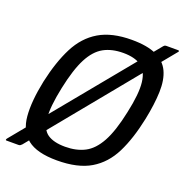

<svg xmlns="http://www.w3.org/2000/svg" viewBox="-135 -823 908 945"><g transform="rotate(20 319.0 -350.0)"><path d="M69 -335Q93 -445 132 -521.5Q171 -598 237.5 -637.5Q304 -677 408 -677Q490 -677 537.5 -654.5Q585 -632 605 -589Q625 -546 623 -482Q621 -418 604 -335Q581 -224 543 -148Q505 -72 438.5 -32.5Q372 7 263 7Q158 7 108.5 -32.5Q59 -72 52.5 -148Q46 -224 69 -335ZM164 -335Q142 -230 147.5 -172.5Q153 -115 185.5 -92.5Q218 -70 278 -70Q337 -70 380.5 -92.5Q424 -115 455.5 -172.5Q487 -230 509 -335Q532 -440 525 -498Q518 -556 484 -579Q450 -602 391 -602Q331 -602 288.5 -578.5Q246 -555 216 -497.5Q186 -440 164 -335ZM77 -9Q73 -5 69.5 -2.5Q66 0 60 0H-3Q-7 0 -7 -3Q-7 -6 -4 -10L563 -700Q568 -705 570.5 -706Q573 -707 577 -707H638Q644 -707 644.5 -704Q645 -701 634 -689Z"/></g></svg>

Font: Glory Thin Medium
Style: Italic
Weight: 500
Italic angle: -12°
Version: Version 1.011